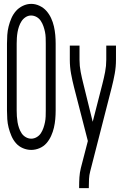

<svg xmlns="http://www.w3.org/2000/svg" viewBox="-20 -765 640 990"><path d="M141 8Q119 8 98 -1Q77 -10 62.5 -26.5Q48 -43 39 -64Q30 -85 24.5 -106.5Q19 -128 17.5 -150.5Q16 -173 16 -195V-540Q16 -562 17.5 -584.5Q19 -607 24.5 -629Q30 -651 39 -671.5Q48 -692 62.5 -708.5Q77 -725 98 -735Q119 -745 141 -745Q163 -745 184 -735Q205 -725 219.5 -708.5Q234 -692 243.5 -671.5Q253 -651 258 -629Q263 -607 265 -584.5Q267 -562 267 -540V-195Q267 -173 265 -150.5Q263 -128 258 -106.5Q253 -85 243.5 -64Q234 -43 219.5 -26.5Q205 -10 184 -1Q163 8 141 8ZM141 -50Q156 -50 169.5 -58Q183 -66 191 -78.5Q199 -91 204 -105.5Q209 -120 212 -135Q215 -150 215.5 -165Q216 -180 216 -195V-540Q216 -555 215.5 -570.5Q215 -586 212 -600.5Q209 -615 204 -629.5Q199 -644 190.5 -657Q182 -670 168.5 -677.5Q155 -685 140 -685Q125 -685 112 -676.5Q99 -668 91 -655.5Q83 -643 78 -628.5Q73 -614 70.5 -599.5Q68 -585 67 -570Q66 -555 66 -540V-195Q66 -180 67 -165Q68 -150 70.5 -135Q73 -120 78 -105.5Q83 -91 91 -78.5Q99 -66 112.5 -58Q126 -50 141 -50ZM388 205V198Q388 173 389.5 149Q391 125 397 101L433 -38L362 -314Q353 -349 346.5 -384.5Q340 -420 340 -457V-530H390V-456Q390 -425 396 -394Q402 -363 410 -332L458 -137L508 -332Q516 -363 522 -394Q528 -425 528 -457V-530H578V-457Q578 -420 571.5 -384.5Q565 -349 556 -314L445 119Q440 138 439 158Q438 178 438 198V205Z"/></svg>

Font: Iosevka Curly Light Extended
Style: Regular
Weight: 300
Width: 7
Monospace: yes
Designer: Belleve Invis
Foundry: Belleve Invis
Version: Version 11.1.0; ttfautohint (v1.8.3)